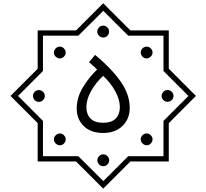

<svg xmlns="http://www.w3.org/2000/svg" viewBox="-20 -881 1255 1167"><path d="M607.4 -861.3 772.5 -696.3H1005.9V-463.4L1170.9 -297.9L1005.9 -132.3V100.6H772.5L607.4 265.6L442.4 100.6H209V-132.8L43.9 -297.9L209 -462.9V-696.3H442.4ZM607.9 -815.4 456.1 -664.1H241.2V-449.7L89.8 -297.9L241.2 -146V68.4H456.1L607.9 219.7L759.3 68.4H973.6V-146L1125.5 -297.9L973.6 -449.7V-664.1H759.3ZM607.4 -725.1Q622.1 -725.1 632.6 -714.4Q643.1 -703.6 643.1 -689Q643.1 -674.3 632.6 -663.6Q622.1 -652.8 607.4 -652.8Q592.8 -652.8 582 -663.6Q571.3 -674.3 571.3 -689Q571.3 -703.6 582 -714.4Q592.8 -725.1 607.4 -725.1ZM343.3 -597.7Q357.4 -597.7 368.4 -586.7Q379.4 -575.7 379.4 -561.5Q379.4 -547.4 368.4 -536.6Q357.4 -525.9 343.3 -525.9Q329.1 -525.9 318.4 -536.6Q307.6 -547.4 307.6 -561.5Q307.6 -575.7 318.4 -586.7Q329.1 -597.7 343.3 -597.7ZM871.1 -597.7Q885.3 -597.7 896.2 -586.9Q907.2 -576.2 907.2 -562Q907.2 -547.9 896.2 -536.9Q885.3 -525.9 871.1 -525.9Q856.9 -525.9 846.2 -536.9Q835.4 -547.9 835.4 -562Q835.4 -576.2 846.2 -586.9Q856.9 -597.7 871.1 -597.7ZM606.9 -72.8Q531.7 -72.8 489 -114.7Q446.3 -156.7 446.3 -221.7Q446.3 -287.1 482.9 -348.4Q519.5 -409.7 570.3 -458.5Q557.6 -470.7 545.9 -481.4Q534.2 -492.2 521 -502.9L558.1 -547.4Q655.3 -467.3 711.9 -387.5Q768.6 -307.6 768.6 -225.1Q768.6 -158.7 724.6 -115.7Q680.7 -72.8 606.9 -72.8ZM606.9 -134.8Q658.7 -134.8 683.6 -160.9Q708.5 -187 708.5 -229.5Q708.5 -275.9 680.4 -326.9Q652.3 -377.9 606.9 -419.9Q562 -378.4 533.4 -327.1Q504.9 -275.9 504.9 -229.5Q504.9 -187 530 -160.9Q555.2 -134.8 606.9 -134.8ZM998.5 -334Q1013.2 -334 1023.9 -323.2Q1034.7 -312.5 1034.7 -297.9Q1034.7 -283.2 1023.9 -272.7Q1013.2 -262.2 998.5 -262.2Q983.9 -262.2 973.1 -272.7Q962.4 -283.2 962.4 -297.9Q962.4 -312.5 973.1 -323.2Q983.9 -334 998.5 -334ZM216.3 -333.5Q231 -333.5 241.7 -323Q252.4 -312.5 252.4 -297.9Q252.4 -283.2 241.7 -272.5Q231 -261.7 216.3 -261.7Q201.7 -261.7 190.9 -272.5Q180.2 -283.2 180.2 -297.9Q180.2 -312.5 190.9 -323Q201.7 -333.5 216.3 -333.5ZM871.6 -69.8Q885.7 -69.8 896.5 -59.1Q907.2 -48.3 907.2 -34.2Q907.2 -20 896.5 -9Q885.7 2 871.6 2Q857.4 2 846.4 -9Q835.4 -20 835.4 -34.2Q835.4 -48.3 846.4 -59.1Q857.4 -69.8 871.6 -69.8ZM343.8 -69.8Q357.9 -69.8 368.7 -58.8Q379.4 -47.9 379.4 -33.7Q379.4 -19.5 368.7 -8.8Q357.9 2 343.8 2Q329.6 2 318.6 -8.8Q307.6 -19.5 307.6 -33.7Q307.6 -47.9 318.6 -58.8Q329.6 -69.8 343.8 -69.8ZM607.4 57.1Q622.1 57.1 632.8 67.9Q643.6 78.6 643.6 93.3Q643.6 107.9 632.8 118.7Q622.1 129.4 607.4 129.4Q592.8 129.4 582.3 118.7Q571.8 107.9 571.8 93.3Q571.8 78.6 582.3 67.9Q592.8 57.1 607.4 57.1Z"/></svg>

Font: Estedad-FD Light
Style: Regular
Weight: 300
Designer: Amin Abedi
Version: Version 7.3